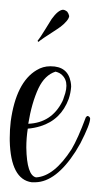

<svg xmlns="http://www.w3.org/2000/svg" viewBox="-24 -374 205 394"><path d="M90 -227Q68 -220 55 -193Q41 -163 34 -120Q82 -122 104 -166Q106 -170 107 -174Q121 -210 98 -224Q94 -226 90 -227ZM156 -136Q160 -135 161 -131Q161 -119 141 -80Q136 -71 131 -63Q91 -1 49 0Q44 0 41 0Q-2 -6 -4 -85Q-4 -89 -4 -91Q-4 -108 -2 -125Q9 -205 51 -230Q64 -238 79 -238Q79 -238 80 -238Q115 -238 121 -206Q122 -201 122 -196Q121 -183 117 -171Q101 -128 59 -115Q46 -111 33 -110Q30 -91 30 -71Q31 -14 50 -10Q87 -12 123 -68Q136 -90 152 -133Q154 -136 156 -136ZM99 -318Q117 -332 118 -341Q117 -346 114 -350Q109 -354 105 -354Q95 -353 82 -335Q78 -329 69 -314Q58 -296 53 -290L55 -288Q57 -291 96 -316Q98 -318 99 -318Z"/></svg>

Font: Maria
Style: Christmas
Weight: 400
Designer: Muhammad Yoni
Version: Version 001.000